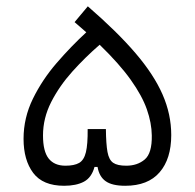

<svg xmlns="http://www.w3.org/2000/svg" viewBox="-20 -595 626 617"><path d="M186 2Q117.7 2 86.7 -39.3Q55.7 -80.6 55.7 -148.9Q55.7 -216.3 85.7 -277.6Q115.7 -338.9 162.1 -392.6Q208.5 -446.3 257.3 -491.2Q239.3 -507.3 219.7 -523.9L262.2 -574.7Q356.4 -493.2 415.5 -424.1Q474.6 -355 502.4 -291.3Q530.3 -227.5 530.3 -161.1Q530.3 -84.5 492.9 -41.3Q455.6 2 382.3 2Q340.3 2 319.6 -12.7Q298.8 -27.3 293.5 -58.6H283.7Q274.4 -24.4 249.8 -11.2Q225.1 2 186 2ZM300.3 -451.2Q254.4 -411.6 212.6 -365.2Q170.9 -318.8 144.5 -267.1Q118.2 -215.3 118.2 -159.7Q118.2 -108.4 136.5 -85.4Q154.8 -62.5 190.4 -62.5Q218.8 -62.5 234.4 -71.5Q250 -80.6 256.1 -106Q262.2 -131.3 261.7 -180.2H320.3Q320.8 -132.3 325.4 -106.7Q330.1 -81.1 343.8 -71.8Q357.4 -62.5 385.7 -62.5Q421.4 -62.5 445.1 -82.5Q468.8 -102.5 467.8 -159.7Q467.3 -199.7 451.9 -243.7Q436.5 -287.6 400.1 -338.6Q363.8 -389.6 300.3 -451.2Z"/></svg>

Font: Cascadia Code NF Light
Style: Regular
Weight: 300
Monospace: yes
Designer: Aaron Bell
Foundry: Saja Typeworks
Version: Version 2404.023; ttfautohint (v1.8.4)